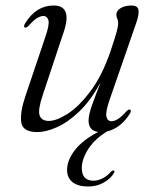

<svg xmlns="http://www.w3.org/2000/svg" viewBox="-20 -471 548 697"><path d="M452.5 -73Q458 -70 451.5 -58.5Q418.5 -6 369 6Q325 32.5 301 69.2Q277 106 277 139Q277 185 319.5 185Q336 185 353.2 176Q370.5 167 382 153Q388 147 392.5 148Q398.5 149.5 393 158Q383 176 358 191Q333 206 300 206Q263 206 243.2 190.2Q223.5 174.5 223.5 146Q223.5 110.5 251.8 74Q280 37.5 336.5 8Q301.5 3 301.5 -33Q301.5 -54 314.2 -89.8Q327 -125.5 345.5 -172.5Q309 -105.5 267.5 -66Q226 -26.5 186.2 -9Q146.5 8.5 115.5 8.5Q62.5 8.5 57.2 -27Q52 -62.5 72.5 -123L144.5 -336.5Q160 -381.5 155.8 -397.2Q151.5 -413 137.5 -413Q127.5 -413 114.8 -405.5Q102 -398 84 -377.5Q75 -369 70 -371Q64.5 -374 71 -386Q111 -451 174.5 -451Q244 -451 211 -354L135.5 -127Q117 -72.5 123.8 -52.2Q130.5 -32 157.5 -32Q185 -32 226 -58.2Q267 -84.5 309.2 -141Q351.5 -197.5 382 -287.5Q399 -338 404 -357.5Q409 -377 409 -387Q409 -397 405.8 -403Q402.5 -409 402.5 -418Q402.5 -432 418 -441.5Q433.5 -451 458 -451Q479 -451 482.5 -436Q486 -421 474.5 -387.5L379 -112Q362.5 -65 366.2 -48Q370 -31 385 -31Q395 -31 407.5 -38.5Q420 -46 438.5 -66.5Q447.5 -75 452.5 -73Z"/></svg>

Font: Fraunces 72pt S000 Light
Style: Italic
Weight: 300
Italic angle: -16°
Version: Version 1.000; ttfautohint (v1.8.3)